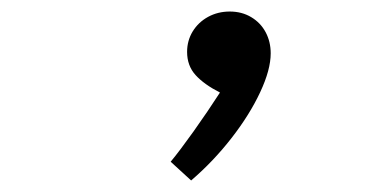

<svg xmlns="http://www.w3.org/2000/svg" viewBox="-20 -558 640 333"><path d="M361.5 -397.5Q334 -411.5 319.2 -427.8Q304.5 -444 304.5 -468Q304.5 -487.5 314.2 -503.5Q324 -519.5 341 -528.8Q358 -538 378.5 -538Q399.5 -538 415.8 -528.2Q432 -518.5 440.8 -502Q449.5 -485.5 449.5 -465.5Q449.5 -437 431.2 -398Q413 -359 381.5 -318.5Q350 -278 311.5 -245L276 -277.5Q291 -295.5 315.8 -330.2Q340.5 -365 361.5 -397.5Z"/></svg>

Font: JuliaMono Light
Style: Italic
Weight: 300
Italic angle: -9°
Monospace: yes
Designer: cormullion
Foundry: corm
Version: Version 0.054; ttfautohint (v1.8.4)